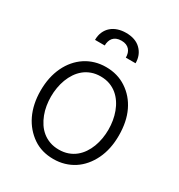

<svg xmlns="http://www.w3.org/2000/svg" viewBox="-181 -886 954 1021"><g transform="rotate(30 295.5 -375.5)"><path d="M55.4 -270.2Q55.4 -353.7 85.9 -417.6Q101.2 -449.6 122.7 -474.6Q144.2 -499.6 170.8 -517Q197.4 -534.4 228.9 -543.7Q260.3 -552.9 295.5 -552.9Q366.5 -552.9 420.5 -517Q475.9 -480.5 505.7 -418.3Q535.5 -356.2 535.5 -270.2Q535.5 -187.1 505 -123.9Q489.7 -92.3 468.4 -67.1Q447.1 -41.9 420.5 -24.5Q393.8 -7.1 362.4 2.1Q331 11.4 295.5 11.4Q223.4 11.4 170.8 -24.5Q143.8 -43 122.3 -68Q100.9 -93 85.9 -124.1Q71 -155.2 63.2 -191.9Q55.4 -228.7 55.4 -270.2ZM119 -270.2Q119 -243.3 123.4 -216.3Q127.8 -189.3 137.3 -164.4Q146.7 -139.6 160.9 -118.1Q175.1 -96.6 194.8 -80.6Q214.5 -64.6 239.5 -55.6Q264.6 -46.5 295.5 -46.5Q326 -46.5 351 -55.4Q376.1 -64.3 395.6 -80.1Q415.1 -95.9 429.5 -117.2Q443.9 -138.5 453.3 -163.4Q462.7 -188.2 467.3 -215.6Q471.9 -242.9 471.9 -270.2Q471.9 -297.2 467.5 -324.2Q463.1 -351.2 453.8 -376.2Q444.6 -401.3 430.2 -422.9Q415.8 -444.6 396.3 -460.8Q376.8 -476.9 351.6 -486.2Q326.3 -495.4 295.5 -495.4Q264.9 -495.4 239.9 -486.3Q214.8 -477.3 195.3 -461.3Q175.8 -445.3 161.4 -423.8Q147 -402.3 137.6 -377.3Q128.2 -352.3 123.6 -324.9Q119 -297.6 119 -270.2ZM296.2 -763.5Q354.8 -763.5 387.1 -731.5Q420.1 -699.2 420.1 -648.4H360.4Q360.4 -663 356.7 -675.1Q353 -687.1 345 -696.2Q337 -705.3 324.9 -710.2Q312.9 -715.2 296.2 -715.2Q278.8 -715.2 266.3 -710Q253.9 -704.9 246.1 -695.8Q238.3 -686.8 234.6 -674.5Q230.8 -662.3 230.8 -648.4H171.2Q171.2 -676.1 180.8 -697.6Q190.3 -719.1 207.2 -733.8Q224.1 -748.6 246.8 -756Q269.5 -763.5 296.2 -763.5Z"/></g></svg>

Font: Inter P Light
Style: Regular
Weight: 300
Designer: Rasmus Andersson
Foundry: rsms
Version: Version 3.018;git-588b23468